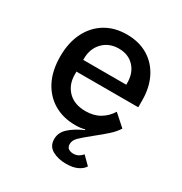

<svg xmlns="http://www.w3.org/2000/svg" viewBox="-171 -656 943 993"><g transform="rotate(30 300.0 -159.5)"><path d="M362 209Q315 209 280.5 189.8Q246 170.5 246 127.5Q246 90 276.2 61.8Q306.5 33.5 361.5 8.5L359.5 5Q350.5 8 336.2 10Q322 12 303.5 12Q231 12 176 -20.5Q121 -53 90.2 -113.2Q59.5 -173.5 59.5 -257.5Q59.5 -340 89.8 -400.8Q120 -461.5 174.8 -494.8Q229.5 -528 302.5 -528Q375.5 -528 429 -495.8Q482.5 -463.5 511.5 -405.8Q540.5 -348 540.5 -271.5V-231H171.5V-213.5Q171.5 -153.5 209 -115.2Q246.5 -77 313.5 -77Q362.5 -77 398.2 -98.2Q434 -119.5 456 -155.5L524.5 -94.5Q508.5 -68.5 480.8 -43.5Q453 -18.5 417 10Q367.5 49.5 348 69Q328.5 88.5 328.5 110Q328.5 130 340.8 137.5Q353 145 368.5 145Q386 145 399 137.8Q412 130.5 422 118.5L468 164Q456.5 183.5 430 196.2Q403.5 209 362 209ZM171.5 -301H428.5V-311Q428.5 -371 394.2 -407.5Q360 -444 303 -444Q245 -444 208.2 -406Q171.5 -368 171.5 -308.5Z"/></g></svg>

Font: Lilex Medium
Style: Regular
Weight: 500
Designer: Mike Abbink, Paul van der Laan, Pieter van Rosmalen, Mikhael Khrustik
Foundry: Mikhael Khrustik
Version: Version 1.100